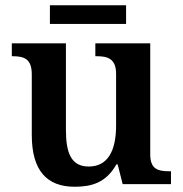

<svg xmlns="http://www.w3.org/2000/svg" viewBox="-20 -701 695 731"><path d="M170 -610H460V-681H170ZM264 10C327 10 383 -4 423 -75H428L447 0H631V-49H625C584 -49 552 -55 552 -113V-536H343V-487H346C387 -487 422 -480 422 -420V-223C422 -128 391 -67 318 -67C250 -67 231 -120 231 -207V-536H25V-487H27C74 -487 101 -476 101 -417V-187C101 -51 159 10 264 10Z"/></svg>

Font: Noto Serif Tamil SemiBold
Style: Italic
Weight: 600
Italic angle: -12°
Designer: Indian Type Foundry, Tom Grace, and the Monotype Design Team
Foundry: Monotype Imaging Inc.
Version: Version 2.003